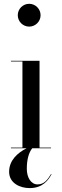

<svg xmlns="http://www.w3.org/2000/svg" viewBox="-20 -780 326 1010"><path d="M73.5 -700C73.5 -667 100.5 -640 133.5 -640C166.5 -640 193.5 -667 193.5 -700C193.5 -733 166.5 -760 133.5 -760C100.5 -760 73.5 -733 73.5 -700ZM37.5 -3.5V0H119.5C72 24.5 28 63.5 28 123.5C28 183.5 85 209.5 136 209.5C207 209.5 236 164.5 251 136.5L249 135C230 165.5 213 190 177.5 190C143.5 190 121 154.5 121 108C121 60.5 131 23 149.5 0H248.5V-3.5H188V-460H37.5V-456.5H98V-3.5Z"/></svg>

Font: Bodoni* 48pt
Style: Regular
Weight: 400
Version: Version 2.3